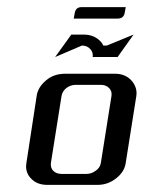

<svg xmlns="http://www.w3.org/2000/svg" viewBox="-20 -519 406 539"><path d="M53.2 -52.2Q53.2 -55.2 54.2 -62L83 -250Q86.4 -274.4 109.9 -293.9Q131.3 -312 163.1 -312H303.2Q331.1 -312 348.6 -293.5Q363.3 -277.3 363.3 -257.3Q363.3 -252.4 362.8 -250L333 -62Q329.6 -36.6 305.7 -18.1Q282.7 0 253.9 0H112.8Q83.5 0 66.9 -18.1Q53.2 -32.2 53.2 -52.2ZM123 -62Q121.1 -47.9 129.4 -39.6Q138.2 -30.8 152.8 -30.8H223.1Q236.8 -30.8 249 -40Q261.2 -48.3 263.2 -62L293 -250Q294.9 -263.2 286.1 -272Q277.3 -280.8 263.2 -280.8H192.9Q178.2 -280.8 166.5 -272Q155.3 -263.2 152.8 -250ZM134.8 -358.9 180.2 -421.9H214.8Q244.1 -421.9 262.2 -402.8Q267.6 -397.5 270 -391.1H279.8L355 -421.9L310.1 -358.9H240.2Q242.2 -371.6 233.4 -381.3Q224.6 -391.1 210 -391.1ZM187 -466.8 189.9 -482.9Q192.9 -499 209 -499H333L330.1 -482.9Q327.1 -466.8 310.1 -466.8Z"/></svg>

Font: Hhenum
Style: Italic
Weight: 400
Designer: T. Christopher White
Version: Version 1.0